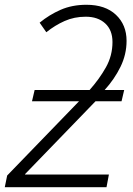

<svg xmlns="http://www.w3.org/2000/svg" viewBox="-23 -784 556 804"><path d="M-3 0 7 -49 308 -360H111L122 -407H352Q393 -453 420.5 -502Q448 -551 448 -608Q448 -658 417.5 -686Q387 -714 336 -714Q288 -714 247.5 -696Q207 -678 171 -649L143 -689Q183 -722 231 -743Q279 -764 339 -764Q418 -764 462.5 -722Q507 -680 507 -613Q507 -556 481.5 -504Q456 -452 415 -407H497L486 -360H377L82 -55V-53H433L423 0Z"/></svg>

Font: Noto Sans Light
Style: Italic
Weight: 300
Italic angle: -12°
Designer: Monotype Design Team
Foundry: Monotype Imaging Inc.
Version: Version 2.013; ttfautohint (v1.8.4.7-5d5b)